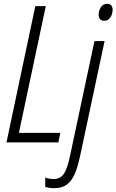

<svg xmlns="http://www.w3.org/2000/svg" viewBox="-20 -746 610 1006"><path d="M527 -637C553 -637 570 -665 570 -694C570 -715 560 -726 541 -726C512 -726 497 -696 497 -669C497 -648 508 -637 527 -637ZM14 0H286L296 -50H79L220 -714H165ZM264 240C348 240 377 179 401 65L528 -531H475L349 61C329 159 309 192 260 192C244 192 229 189 217 184V233C228 237 246 240 264 240Z"/></svg>

Font: Noto Sans Condensed Light
Style: Italic
Weight: 300
Width: 3
Italic angle: -12°
Designer: Monotype Design Team
Foundry: Monotype Imaging Inc.
Version: Version 2.013